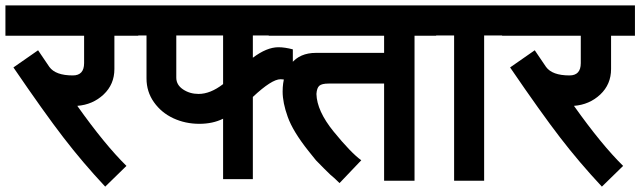

<svg xmlns="http://www.w3.org/2000/svg" viewBox="-30 -653 2384 715"><path d="M396 -396Q396 -338.9 355.7 -301Q315.4 -263.2 257.8 -258.8Q360.8 -113.8 440.9 -35.2L361.8 42Q277.3 -48.3 206.1 -141.1Q135.7 -232.4 20 -401.9L111.8 -465.8L153.8 -403.8Q176.8 -372.1 241.2 -372.1Q283.2 -372.1 283.2 -418V-520H-9.8V-632.8H484.9V-520H396Z M712.4 -191.9Q660.2 -191.9 615.5 -212.6Q570.8 -233.4 543.2 -272.5Q515.6 -311.5 515.6 -360.8V-521H464.8V-632.8H1060.5V-521H911.6V-438Q963.4 -477.1 1006.8 -477.1Q1030.3 -477.1 1060.5 -469.2V-347.2Q1033.7 -357.9 1014.6 -357.9Q981.9 -357.9 911.6 -292V14.2H800.8V-210.9Q762.2 -191.9 712.4 -191.9ZM626.5 -363.8Q626.5 -336.9 651.6 -320.1Q676.8 -303.2 709.5 -303.2Q753.4 -303.2 800.8 -339.8V-521H626.5Z M1193.4 -341.8Q1168.5 -341.8 1159.2 -333.7Q1149.9 -325.7 1148.4 -303.2Q1149.9 -240.2 1212.4 -163.1Q1277.3 -83.5 1315.4 -56.2L1234.4 28.8Q1214.4 8.8 1200.7 -2Q1197.8 -4.4 1176.3 -25.9Q1150.4 -51.8 1146.5 -56.2Q1143.6 -59.6 1118.7 -90.8Q1060.5 -164.1 1041.5 -217.8Q1022.5 -270.5 1022.5 -312Q1022.5 -376 1054.4 -416Q1086.4 -456.1 1146.5 -456.1H1400.4V-520H970.7V-632.8H1594.2V-520H1513.7V20H1400.4V-341.8Z M1859.9 -521H1772.9V20H1661.1V-521H1574.2V-632.8H1859.9Z M2245.6 -396Q2245.6 -338.9 2205.3 -301Q2165 -263.2 2107.4 -258.8Q2210.4 -113.8 2290.5 -35.2L2211.4 42Q2127 -48.3 2055.7 -141.1Q1985.4 -232.4 1869.6 -401.9L1961.4 -465.8L2003.4 -403.8Q2026.4 -372.1 2090.8 -372.1Q2132.8 -372.1 2132.8 -418V-520H1839.8V-632.8H2334.5V-520H2245.6Z"/></svg>

Font: Miedinger*
Style: Bold
Weight: 700
Version: Version 001.000